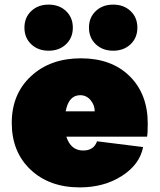

<svg xmlns="http://www.w3.org/2000/svg" viewBox="-20 -793 692 833"><path d="M341 -140Q387 -140 401 -180L601 -155Q586 -79 508.5 -29.5Q431 20 326 20Q194 20 112.5 -57Q31 -134 31 -260Q31 -385 114.5 -462.5Q198 -540 331 -540Q464 -540 542.5 -462.5Q621 -385 621 -257Q621 -214 618 -200H268Q287 -140 341 -140ZM265 -310H391Q391 -337 373 -358.5Q355 -380 328 -380Q278 -380 265 -310ZM191 -573Q145 -573 115.5 -601Q86 -629 86 -673Q86 -717 115.5 -745Q145 -773 191 -773Q237 -773 266.5 -745Q296 -717 296 -673Q296 -629 266.5 -601Q237 -573 191 -573ZM471 -573Q425 -573 395.5 -601Q366 -629 366 -673Q366 -717 395.5 -745Q425 -773 471 -773Q517 -773 546.5 -745Q576 -717 576 -673Q576 -629 546.5 -601Q517 -573 471 -573Z"/></svg>

Font: Metropolitano Black
Style: Regular
Weight: 900
Designer: Fonts by Alex Slobzheninov & Chris M. Simpson / Changes by Cristiano Sobral
Foundry: Fonts by Alex Slobzheninov & Chris M. Simpson / Changes by Cristiano Sobral
Version: Version 1.00;August 30, 2020;FontCreator 13.0.0.2681 64-bit